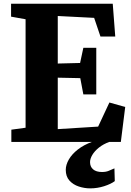

<svg xmlns="http://www.w3.org/2000/svg" viewBox="-20 -763 704 1032"><path d="M117.5 -76.5V-659.5L39.5 -673.5V-743H586L599.5 -566.5H520L486 -667L290.5 -677V-421.5L410.5 -424.5L428 -506H497.5V-255.5H428L411.5 -343L290.5 -345.5V-69L507.5 -82.5L568 -212L653 -188L629.5 0H41V-66ZM465 249.5Q434 249.5 403.5 239.5Q373 229.5 353.2 207.5Q333.5 185.5 333.5 150Q333.5 123 350 94.2Q366.5 65.5 398.5 40.5Q430.5 15.5 476 -1L512 -5L569.5 -1Q535 11.5 511.5 30.5Q488 49.5 476 70Q464 90.5 464 108.5Q464 133 480.5 147.2Q497 161.5 528 161.5Q550 161.5 564.8 155Q579.5 148.5 595 142L597 210.5Q576.5 226 539.8 237.8Q503 249.5 465 249.5Z"/></svg>

Font: Merriweather Light 18pt Black
Style: Regular
Weight: 900
Version: Version 2.100